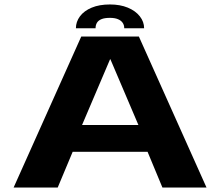

<svg xmlns="http://www.w3.org/2000/svg" viewBox="-20 -840 985 860"><path d="M41 0H238.5L305.5 -160H641L707.5 0H905L602 -676.5H344ZM347.5 -280 473 -574.5H474.5L600 -280ZM472.5 -820Q425 -820 390.8 -805.8Q356.5 -791.5 338.2 -767Q320 -742.5 320 -713.5H408Q408 -727.5 414.2 -738Q420.5 -748.5 434.5 -754.2Q448.5 -760 472.5 -760Q494 -760 508 -754.2Q522 -748.5 529.2 -738.2Q536.5 -728 536.5 -713.5H625.5Q625.5 -742.5 606.2 -767Q587 -791.5 552.5 -805.8Q518 -820 472.5 -820Z"/></svg>

Font: Anybody Expanded
Style: Bold
Weight: 700
Width: 7
Designer: Tyler Finck
Foundry: Etcetera Type Company
Version: Version 1.113;gftools[0.9.25]